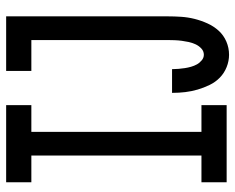

<svg xmlns="http://www.w3.org/2000/svg" viewBox="-92 -684 783 640"><g transform="rotate(-90 300.0 -363.5)"><path d="M13 0V-84H102V-651H13V-735H270V-651H181V-84H270V0ZM438 8Q417 8 397 0Q377 -8 362 -22.5Q347 -37 337.5 -56.5Q328 -76 322 -96.5Q316 -117 313.5 -138Q311 -159 311 -180Q311 -181 311 -181.5Q311 -182 311 -182H390Q390 -182 390 -181.5Q390 -181 390 -181Q390 -171 391 -160Q392 -149 393.5 -139Q395 -129 398 -118.5Q401 -108 406 -99Q411 -90 419.5 -83Q428 -76 438 -76Q450 -76 459 -84.5Q468 -93 473 -104Q478 -115 480.5 -126.5Q483 -138 484.5 -149.5Q486 -161 486.5 -173Q487 -185 487 -196V-651H384V-735H566V-196Q566 -174 564.5 -151.5Q563 -129 557.5 -107Q552 -85 542.5 -64Q533 -43 518 -26.5Q503 -10 482 -1Q461 8 438 8Z"/></g></svg>

Font: Iosevka Slab Medium Extended
Style: Regular
Weight: 500
Width: 7
Monospace: yes
Designer: Belleve Invis
Foundry: Belleve Invis
Version: Version 11.1.1; ttfautohint (v1.8.3)